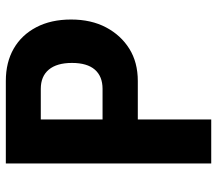

<svg xmlns="http://www.w3.org/2000/svg" viewBox="-63 -682 745 659"><g transform="rotate(-90 309.5 -352.5)"><path d="M78 0V-705H361Q425 -705 472 -678Q519 -651 545.5 -600.5Q572 -550 572 -481Q572 -412 545 -361Q518 -310 471.5 -281Q425 -252 361 -252H229V0ZM229 -373H334Q377 -373 400 -399.5Q423 -426 423 -478Q423 -530 400 -557.5Q377 -585 334 -585H229Z"/></g></svg>

Font: Nunito Sans 7pt Condensed ExtraBold
Style: Regular
Weight: 800
Width: 3
Designer: Vernon Adams
Foundry: Vernon Adams
Version: Version 3.101;gftools[0.9.27]